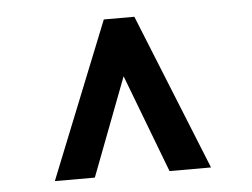

<svg xmlns="http://www.w3.org/2000/svg" viewBox="-39 -727 665 507"><g transform="rotate(-5 294.0 -473.0)"><path d="M391 -266 292 -526 193 -266H87L253 -680H334L501 -266Z"/></g></svg>

Font: Inria Sans
Style: Bold
Weight: 700
Designer: Black Foundry Team
Foundry: Black Foundry
Version: Version 1.2; ttfautohint (v1.8.3)